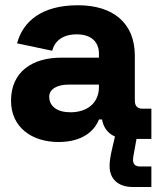

<svg xmlns="http://www.w3.org/2000/svg" viewBox="-20 -542 628 749"><path d="M366 -76H378C383.5 -44 401.5 -21 428.5 -9.5L416.5 42C411.5 64 407.5 86 407.5 106C407.5 158 443 187.5 498 187.5H570.5V107.5H526.5C508 107.5 499 98.5 499 82C499 72 501 63 503 52.5L512.5 0H570.5V-118H536C517 -118 506 -128 506 -149V-324.5C506 -453.5 420 -521.5 284 -521.5C141 -521.5 69.5 -457.5 46.5 -373L183.5 -344C194 -382.5 224.5 -408 279.5 -408C336 -408 366 -378.5 366 -332V-317H218C107.5 -317 23 -263 23 -149C23 -45.5 104 12 208.5 12C302.5 12 349 -32 366 -76ZM254.5 -104C203.5 -104 172 -127 172 -165C172 -194.5 203.5 -212 247.5 -212H366V-203C366 -141 321.5 -104 254.5 -104Z"/></svg>

Font: MCL Standard Bold
Style: Regular
Weight: 700
Designer: Květoslav Bartoš
Foundry: Florian Karsten
Version: Version 1.001;Glyphs 3.2.3 (3260)